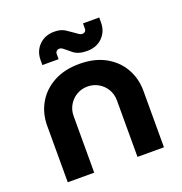

<svg xmlns="http://www.w3.org/2000/svg" viewBox="-128 -823 885 934"><g transform="rotate(-20 314.0 -355.5)"><path d="M65 0V-293Q65 -356 94.5 -408Q124 -460 180 -491Q236 -522 314 -522Q393 -522 448.5 -491Q504 -460 533.5 -408Q563 -356 563 -293V0H426V-293Q426 -324 411 -349.5Q396 -375 370.5 -390Q345 -405 314 -405Q283 -405 257.5 -390Q232 -375 217 -349.5Q202 -324 202 -293V0ZM374 -568Q347 -568 329.5 -574Q312 -580 301 -589.5Q290 -599 280 -607Q271 -615 263.5 -620Q256 -625 248 -625Q240 -625 234 -619.5Q228 -614 228 -605V-578H144V-603Q144 -650 174.5 -680.5Q205 -711 253 -711Q287 -711 308.5 -697Q330 -683 345 -672Q354 -665 362.5 -659.5Q371 -654 379 -654Q387 -654 393 -659Q399 -664 399 -674V-701H483V-676Q483 -629 452.5 -598.5Q422 -568 374 -568Z"/></g></svg>

Font: MuseoModerno Thin SemiBold
Style: Regular
Weight: 600
Version: Version 1.003